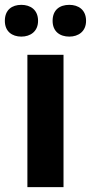

<svg xmlns="http://www.w3.org/2000/svg" viewBox="-35 -772 375 792"><path d="M-15 -686C-15 -642 15 -621 53 -621C90 -621 122 -642 122 -686C122 -732 90 -752 53 -752C15 -752 -15 -732 -15 -686ZM182 -686C182 -642 212 -621 251 -621C288 -621 320 -642 320 -686C320 -732 288 -752 251 -752C212 -752 182 -732 182 -686ZM227 0V-546H78V0Z"/></svg>

Font: Noto Sans Gunjala Gondi
Style: Bold
Weight: 700
Designer: Ek Type
Foundry: Ek Type
Version: Version 1.004